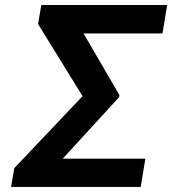

<svg xmlns="http://www.w3.org/2000/svg" viewBox="-20 -740 698 760"><path d="M555.4 -111.9 536.9 0H23.8L36.6 -74.6L306.8 -359.4L130.7 -644.9L143.5 -720.2H641.7L623.2 -607.6H310.7L452.4 -364L451.7 -355.8L228.3 -111.9Z"/></svg>

Font: Inter P Semi Bold
Style: Italic
Weight: 600
Italic angle: 9.39999°
Designer: Rasmus Andersson
Foundry: rsms
Version: Version 3.018;git-588b23468